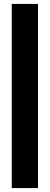

<svg xmlns="http://www.w3.org/2000/svg" viewBox="-20 -820 254 980"><path d="M40 -800H174V140H40Z"/></svg>

Font: Niramit
Style: Bold
Weight: 700
Designer: Katatrad Aksorn Co.,Ltd.
Foundry: Cadson Demak Co.,Ltd.
Version: Version 1.001; ttfautohint (v1.6)